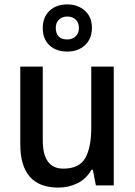

<svg xmlns="http://www.w3.org/2000/svg" viewBox="-20 -841 611 871"><path d="M496 -539V0H415L401 -71H395Q372 -30 332 -10Q292 10 245 10Q72 10 72 -187V-539H174V-205Q174 -76 267 -76Q339 -76 366.5 -123.5Q394 -171 394 -263V-539ZM285 -607Q235 -607 204.5 -635.5Q174 -664 174 -714Q174 -763 204.5 -792Q235 -821 285 -821Q333 -821 365 -792.5Q397 -764 397 -715Q397 -665 365.5 -636Q334 -607 285 -607ZM285 -662Q308 -662 323 -676Q338 -690 338 -714Q338 -738 323.5 -752Q309 -766 285 -766Q262 -766 247.5 -752Q233 -738 233 -714Q233 -690 246 -676Q259 -662 285 -662Z"/></svg>

Font: Noto Sans Tamil SemiCondensed Medium
Style: Regular
Weight: 500
Width: 4
Designer: Jelle Bosma - Monotype Design Team
Foundry: Monotype Imaging Inc.
Version: Version 2.004; ttfautohint (v1.8.4.7-5d5b)